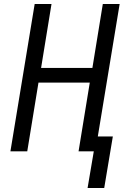

<svg xmlns="http://www.w3.org/2000/svg" viewBox="-20 -755 640 958"><path d="M417 183 448 0H372L428 -343H172L116 0H32L153 -735H237L185 -416H441L493 -735H577L468 -74H543L500 183Z"/></svg>

Font: Iosevka Extended Oblique
Style: Regular
Weight: 400
Width: 7
Italic angle: -9°
Monospace: yes
Designer: Belleve Invis
Foundry: Belleve Invis
Version: Version 32.0.1; ttfautohint (v1.8.4)